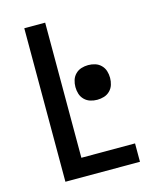

<svg xmlns="http://www.w3.org/2000/svg" viewBox="-111 -812 722 888"><g transform="rotate(-15 250.0 -367.5)"><path d="M91 0V-735H191V-88H448V0ZM332 -328Q315 -328 299 -333Q283 -338 271 -350Q259 -362 254 -378Q249 -394 249 -411Q249 -428 254 -444Q259 -460 271 -472Q283 -484 299 -489Q315 -494 332 -494Q349 -494 365 -489Q381 -484 393 -472Q405 -460 410 -444Q415 -428 415 -411Q415 -394 410 -378Q405 -362 393 -350Q381 -338 365 -333Q349 -328 332 -328Z"/></g></svg>

Font: Zed Mono Semibold
Style: Regular
Weight: 600
Monospace: yes
Designer: Belleve Invis
Foundry: Belleve Invis
Version: Version 1.0.0; ttfautohint (v1.8.4)